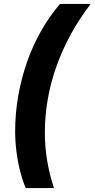

<svg xmlns="http://www.w3.org/2000/svg" viewBox="-20 -762 481 976"><path d="M111 194Q96 160 83.5 112.5Q71 65 64 11.5Q57 -42 57 -95Q57 -185 72.5 -273.5Q88 -362 117 -445.5Q146 -529 188.5 -604Q231 -679 285 -742H441Q384 -668 340.5 -588.5Q297 -509 267.5 -426.5Q238 -344 223 -259Q208 -174 208 -87Q208 -16 219.5 53Q231 122 254 194Z"/></svg>

Font: Montserrat Thin
Style: Bold Italic
Weight: 700
Italic angle: -11.3°
Version: Version 9.000